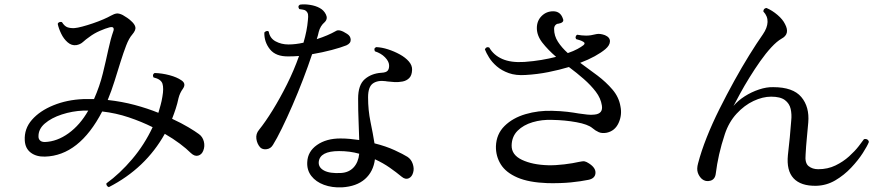

<svg xmlns="http://www.w3.org/2000/svg" viewBox="-20 -816 4040 868"><path d="M472 30Q466 28 463 23Q460 18 461 13Q522 -31 577.5 -96.5Q633 -162 670 -241Q620 -266 562 -285.5Q504 -305 442 -312Q338 -112 183 -108Q144 -107 119 -126Q94 -145 92 -181Q89 -234 124.5 -274.5Q160 -315 221.5 -340Q283 -365 356 -368H405Q431 -427 445 -484.5Q459 -542 469.5 -591Q480 -640 492 -674Q496 -684 492.5 -690Q489 -696 474 -692Q458 -688 431.5 -676.5Q405 -665 384 -649Q368 -638 355.5 -626.5Q343 -615 325 -612Q304 -609 286 -624.5Q268 -640 256.5 -664Q245 -688 241 -708Q243 -714 249 -716Q255 -718 260 -716Q272 -697 285.5 -692.5Q299 -688 317 -689Q330 -690 352.5 -696Q375 -702 400 -710.5Q425 -719 447 -728.5Q469 -738 481 -745Q497 -754 508 -755Q519 -756 535 -748Q544 -743 555 -735.5Q566 -728 573 -721Q589 -707 592 -693.5Q595 -680 578 -660Q563 -643 550.5 -610.5Q538 -578 525 -536.5Q512 -495 498 -450Q484 -405 467 -364Q531 -357 589 -341.5Q647 -326 696 -306Q701 -323 706 -341Q711 -359 714 -378Q721 -417 714.5 -437.5Q708 -458 674 -466Q667 -479 679 -486Q713 -485 746.5 -476Q780 -467 800 -453Q823 -438 807 -415Q793 -396 787 -372Q782 -348 774.5 -325Q767 -302 758 -279Q801 -259 832 -240.5Q863 -222 879 -210Q896 -198 901.5 -176.5Q907 -155 899 -135Q892 -117 876 -112.5Q860 -108 843 -124Q823 -144 793 -166.5Q763 -189 725 -211Q638 -55 472 30ZM183 -174Q238 -176 290 -213.5Q342 -251 379 -316H357Q307 -314 259.5 -298.5Q212 -283 182.5 -257.5Q153 -232 154 -198Q154 -188 161 -181Q168 -174 183 -174Z M1526 31Q1481 33 1444.5 19.5Q1408 6 1387.5 -20.5Q1367 -47 1369 -83Q1371 -131 1413 -160.5Q1455 -190 1519 -190Q1541 -190 1562.5 -188Q1584 -186 1604 -183Q1603 -225 1601 -270Q1599 -315 1599 -370Q1599 -432 1629 -458Q1659 -484 1704 -487Q1726 -488 1733 -497Q1740 -506 1739 -522Q1738 -539 1720.5 -557Q1703 -575 1675 -584Q1668 -598 1681 -603Q1706 -602 1734 -593Q1762 -584 1787.5 -570Q1813 -556 1828.5 -538Q1844 -520 1843 -500Q1842 -475 1830 -463Q1818 -451 1800 -447.5Q1782 -444 1763 -445Q1744 -446 1729 -448Q1726 -449 1724 -449Q1687 -454 1665.5 -438.5Q1644 -423 1644 -376Q1644 -318 1655 -265Q1666 -212 1673 -168Q1725 -155 1764 -137Q1803 -119 1822 -107Q1839 -96 1846 -75Q1853 -54 1848 -37Q1843 -17 1828 -10Q1813 -3 1796 -17Q1772 -37 1742 -58Q1712 -79 1675 -96Q1668 -40 1630 -6.5Q1592 27 1526 31ZM1156 -150Q1142 -166 1139 -188.5Q1136 -211 1151 -229Q1180 -265 1213 -318.5Q1246 -372 1277.5 -435Q1309 -498 1332 -563Q1320 -562 1308 -561.5Q1296 -561 1284 -561Q1227 -560 1200.5 -593Q1174 -626 1175 -669Q1179 -674 1185 -675.5Q1191 -677 1195 -673Q1200 -643 1226 -629Q1252 -615 1284 -615Q1300 -615 1317 -617Q1334 -619 1352 -623Q1360 -650 1365 -675.5Q1370 -701 1372 -725Q1374 -742 1372.5 -751Q1371 -760 1363 -767Q1359 -771 1349 -772.5Q1339 -774 1333 -775Q1324 -788 1336 -795Q1356 -798 1381.5 -794Q1407 -790 1425 -780Q1444 -770 1453.5 -750.5Q1463 -731 1448 -716Q1428 -699 1421 -672Q1418 -657 1412 -639Q1462 -655 1499 -676Q1514 -686 1549 -663Q1565 -653 1565.5 -636.5Q1566 -620 1546 -611Q1521 -601 1479.5 -590Q1438 -579 1391 -571Q1373 -517 1350 -457Q1327 -397 1302 -339.5Q1277 -282 1254 -235Q1231 -188 1214 -161Q1204 -144 1185.5 -141.5Q1167 -139 1156 -150ZM1522 -34Q1557 -36 1578.5 -59Q1600 -82 1604 -121Q1562 -133 1513 -133Q1426 -133 1421 -84Q1419 -59 1445 -45Q1471 -31 1522 -34Z M2456 12Q2371 9 2319 -13.5Q2267 -36 2244 -73Q2221 -110 2222 -155Q2224 -210 2261 -246.5Q2298 -283 2356 -300Q2414 -317 2477 -315Q2516 -314 2545 -310.5Q2574 -307 2596 -303Q2618 -300 2635 -298Q2652 -296 2668 -298Q2707 -302 2701 -339Q2696 -372 2673.5 -401.5Q2651 -431 2619 -459Q2587 -487 2552 -513Q2509 -500 2459 -490Q2409 -480 2356 -477Q2312 -474 2280 -485.5Q2248 -497 2226 -516Q2204 -535 2191 -556Q2178 -577 2172 -593Q2179 -607 2192 -601Q2211 -567 2250.5 -549.5Q2290 -532 2351 -536Q2392 -539 2427.5 -545Q2463 -551 2494 -559Q2457 -591 2432 -623Q2407 -655 2407 -689Q2407 -722 2428.5 -743.5Q2450 -765 2481 -765Q2514 -765 2525 -731Q2529 -722 2523 -716.5Q2517 -711 2505 -709Q2497 -709 2491 -702.5Q2485 -696 2485 -685Q2485 -654 2502.5 -627Q2520 -600 2547 -576Q2573 -585 2590.5 -594.5Q2608 -604 2618 -612Q2628 -621 2617 -627Q2611 -631 2602 -634Q2593 -637 2585 -639Q2581 -644 2582.5 -650Q2584 -656 2589 -659Q2611 -655 2630.5 -655Q2650 -655 2677 -662Q2693 -665 2715 -657Q2738 -647 2737.5 -629Q2737 -611 2717 -594Q2698 -578 2669 -562Q2640 -546 2603 -532Q2642 -504 2681 -474.5Q2720 -445 2749 -411Q2778 -377 2785 -335Q2793 -296 2776.5 -260Q2760 -224 2723 -216Q2702 -212 2687 -218.5Q2672 -225 2658 -237Q2638 -254 2586 -263.5Q2534 -273 2477 -274Q2430 -276 2388 -263.5Q2346 -251 2320 -225Q2294 -199 2293 -159Q2292 -116 2339.5 -93.5Q2387 -71 2457 -69Q2490 -68 2531 -73Q2572 -78 2597 -84Q2615 -88 2623 -86.5Q2631 -85 2643 -77Q2674 -57 2672 -33Q2670 -9 2640 -3Q2606 4 2561.5 8.5Q2517 13 2456 12Z M3669 24Q3600 25 3567.5 -10Q3535 -45 3542 -115Q3546 -149 3550.5 -194.5Q3555 -240 3557 -271Q3560 -299 3554.5 -323.5Q3549 -348 3528.5 -363.5Q3508 -379 3466 -379Q3428 -379 3386.5 -359.5Q3345 -340 3310 -302Q3275 -264 3257 -210Q3241 -162 3231 -117.5Q3221 -73 3216 -32Q3213 -5 3191.5 1Q3170 7 3153 -7Q3140 -19 3134.5 -36Q3129 -53 3136 -78Q3150 -132 3175 -195Q3200 -258 3232.5 -323Q3265 -388 3299.5 -450.5Q3334 -513 3367.5 -567Q3401 -621 3429 -661Q3449 -690 3450 -716.5Q3451 -743 3431 -764Q3431 -778 3445 -780Q3471 -769 3495 -748.5Q3519 -728 3529 -707Q3553 -662 3513 -641Q3492 -629 3467 -602Q3442 -575 3417 -539.5Q3392 -504 3368.5 -466Q3345 -428 3326.5 -394Q3308 -360 3296 -337Q3316 -361 3346.5 -380.5Q3377 -400 3411.5 -411.5Q3446 -423 3476 -422Q3565 -422 3602.5 -377.5Q3640 -333 3634 -262Q3631 -226 3627.5 -191Q3624 -156 3622 -118Q3618 -79 3635.5 -65Q3653 -51 3679 -51Q3722 -51 3757 -68Q3792 -85 3818.5 -109Q3845 -133 3862 -155Q3879 -177 3886 -187Q3894 -189 3900.5 -185.5Q3907 -182 3908 -174Q3901 -156 3880.5 -124Q3860 -92 3828 -58Q3796 -24 3756 -0.5Q3716 23 3669 24Z"/></svg>

Font: Zen Old Mincho Medium
Style: Regular
Weight: 500
Designer: Yoshimichi Ohira
Foundry: Positype
Version: Version 1.500